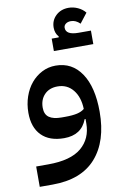

<svg xmlns="http://www.w3.org/2000/svg" viewBox="-101 -754 669 1050"><g transform="rotate(-10 233.5 -228.5)"><path d="M32 127H99Q224 127 283.5 77Q343 27 343 -58V-82H338Q307 1 210 1Q129 1 85 -43.5Q41 -88 41 -169Q41 -217 55.5 -259Q70 -301 95.5 -331.5Q121 -362 156 -380Q191 -398 232 -398Q323 -398 374.5 -321.5Q426 -245 426 -108Q426 56 344.5 148Q263 240 103 240H32ZM235 -113Q277 -113 302.5 -119Q328 -125 343 -138Q341 -204 308.5 -244Q276 -284 223 -284Q177 -284 150 -256Q123 -228 123 -183Q123 -146 146.5 -129.5Q170 -113 215 -113ZM237 -547H276L277 -552Q258 -573 258 -604Q258 -644 286 -670.5Q314 -697 357 -697Q383 -697 408 -685.5Q433 -674 449 -654L407 -600Q384 -623 357 -623Q339 -623 328 -614.5Q317 -606 317 -593Q317 -553 387 -553H456V-478H237Z"/></g></svg>

Font: IBM Plex Arabic Medium
Style: Regular
Weight: 500
Designer: Mike Abbink, Paul van der Laan, Pieter van Rosmalen, Wael Morcos, Khajak Apelian
Foundry: Bold Monday
Version: Version 1.0